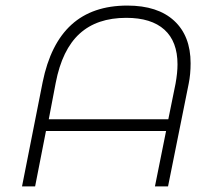

<svg xmlns="http://www.w3.org/2000/svg" viewBox="-20 -669 777 689"><path d="M664 -442Q664 -402 657 -368L583 0H536L576 -199H145L106 0H59L133 -374Q161 -512 236.5 -580.5Q312 -649 437 -649Q546 -649 605 -594.5Q664 -540 664 -442ZM617 -438Q617 -520 570 -562.5Q523 -605 433 -605Q328 -605 265.5 -548Q203 -491 180 -372L155 -241H584L610 -369Q617 -408 617 -438Z"/></svg>

Font: Montserrat Ace
Style: Light Italic
Weight: 300
Italic angle: -11.3°
Designer: Julieta Ulanovsky
Foundry: Julieta Ulanovsky
Version: Version 1